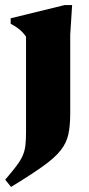

<svg xmlns="http://www.w3.org/2000/svg" viewBox="-34 -471 352 756"><path d="M68.5 -326.5Q56.5 -344 41.5 -356Q26.5 -368 8 -377.5V-399L220.5 -451H250L242.5 -334.5V-24Q242.5 24 235.2 57.8Q228 91.5 205 120.8Q182 150 135.2 183.5Q88.5 217 9.5 265L-13.5 236.5Q15 203.5 31.8 181Q48.5 158.5 56.2 139.8Q64 121 66.2 100Q68.5 79 68.5 49Z"/></svg>

Font: Newsreader Text ExtraBold
Style: Regular
Weight: 800
Designer: Hugues Gentile
Foundry: Production Type
Version: Version 1.001